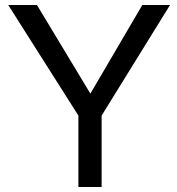

<svg xmlns="http://www.w3.org/2000/svg" viewBox="-20 -749 707 769"><path d="M387 -286V0H294V-286L13 -729H128L342 -374L550 -729H661Z"/></svg>

Font: Ekushey Amar Bangla
Style: Regular
Weight: 400
Designer: Al Mamun Sumon
Foundry: Al Mamun Sumon
Version: Version 1.0